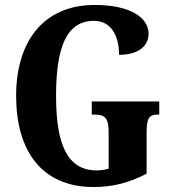

<svg xmlns="http://www.w3.org/2000/svg" viewBox="-20 -744 696 774"><path d="M358 10C435 10 503 -8 571 -44V-208C571 -266 580 -282 615 -282H622V-335H350V-282H364C404 -282 418 -266 418 -212V-64C401 -59 384 -57 370 -57C250 -57 206 -164 206 -358C206 -555 249 -660 359 -660C425 -660 460 -604 460 -523C541 -523 579 -561 579 -608C579 -673 505 -724 362 -724C153 -724 45 -574 45 -358C45 -137 147 10 358 10Z"/></svg>

Font: Noto Serif Lao ExtraCondensed ExtraBold
Style: Regular
Weight: 800
Width: 2
Designer: Monotype Design Team
Foundry: Monotype Imaging Inc.
Version: Version 2.003